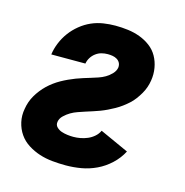

<svg xmlns="http://www.w3.org/2000/svg" viewBox="-85 -608 671 696"><g transform="rotate(15 250.0 -260.0)"><path d="M221 8Q196 8 170.5 5.5Q145 3 122 -4.5Q99 -12 78.5 -25Q58 -38 44.5 -57.5Q31 -77 25.5 -101.5Q20 -126 25 -152Q27 -165 31.5 -178Q36 -191 43 -203Q50 -215 59 -226.5Q68 -238 78 -247.5Q88 -257 99.5 -265.5Q111 -274 123.5 -281Q136 -288 149 -294Q162 -300 175 -305Q188 -310 201 -314Q214 -318 227 -322Q240 -326 253.5 -330.5Q267 -335 279 -342Q291 -349 301.5 -360Q312 -371 314 -384Q315 -394 311 -401.5Q307 -409 299.5 -413.5Q292 -418 283 -419.5Q274 -421 265 -421Q253 -421 241.5 -418Q230 -415 220 -407.5Q210 -400 203.5 -389.5Q197 -379 195 -367H67Q70 -389 79 -411Q88 -433 102 -452Q116 -471 135 -486.5Q154 -502 175.5 -511.5Q197 -521 220 -524.5Q243 -528 265 -528Q289 -528 312.5 -525Q336 -522 357.5 -514Q379 -506 397 -492.5Q415 -479 426 -459.5Q437 -440 441 -416.5Q445 -393 441 -369Q439 -356 434.5 -343Q430 -330 423 -318Q416 -306 407.5 -294.5Q399 -283 388.5 -273.5Q378 -264 366.5 -255.5Q355 -247 342.5 -240Q330 -233 317.5 -227Q305 -221 292 -216Q279 -211 266 -207Q253 -203 239.5 -198.5Q226 -194 213 -189.5Q200 -185 188 -178Q176 -171 165 -160.5Q154 -150 152 -137Q150 -125 158 -117Q166 -109 176.5 -105.5Q187 -102 198.5 -100.5Q210 -99 221 -99Q234 -99 247.5 -101.5Q261 -104 274 -109.5Q287 -115 298 -124.5Q309 -134 315 -147L423 -98Q409 -71 386 -49.5Q363 -28 335.5 -15Q308 -2 279 3Q250 8 221 8Z"/></g></svg>

Font: Iosevka SS04 Heavy
Style: Italic
Weight: 900
Italic angle: -9°
Monospace: yes
Designer: Belleve Invis
Foundry: Belleve Invis
Version: Version 19.0.0; ttfautohint (v1.8.4)